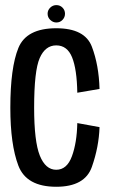

<svg xmlns="http://www.w3.org/2000/svg" viewBox="-20 -710 434 734"><path d="M195 4Q304.5 4 331.2 -72Q358 -148 360.5 -224L275.5 -239.5Q274 -164.5 255 -112.8Q236 -61 195 -61Q154 -61 132.2 -115.2Q110.5 -169.5 110.5 -298Q110.5 -439.5 131.8 -488Q153 -536.5 195 -536.5Q237 -536.5 255.5 -491Q274 -445.5 275.5 -355.5L360.5 -370Q358 -461 331.2 -531.5Q304.5 -602 195 -602Q81 -602 50.2 -526.5Q19.5 -451 19.5 -298Q19.5 -157.5 50.2 -76.8Q81 4 195 4ZM195.5 -624Q209.5 -624 219 -634Q228.5 -644 228.5 -657.5Q228.5 -671 219 -680.8Q209.5 -690.5 195.5 -690.5Q182 -690.5 172 -680.8Q162 -671 162 -657.5Q162 -643.5 172.2 -633.8Q182.5 -624 195.5 -624Z"/></svg>

Font: Anybody Condensed
Style: Regular
Weight: 400
Width: 3
Designer: Tyler Finck
Foundry: Etcetera Type Company
Version: Version 1.113;gftools[0.9.25]